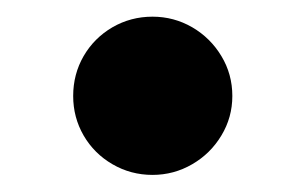

<svg xmlns="http://www.w3.org/2000/svg" viewBox="-20 -197 363 228"><path d="M66.9 -83Q66.9 -108.9 79.3 -130.4Q91.8 -151.9 113.5 -164.6Q135.3 -177.2 161.1 -177.2Q186.5 -177.2 208.3 -164.6Q230 -151.9 242.9 -130.4Q255.9 -108.9 255.9 -83Q255.9 -57.6 242.9 -36.1Q230 -14.6 208.3 -2Q186.5 10.7 161.1 10.7Q135.3 10.7 113.5 -2Q91.8 -14.6 79.3 -36.1Q66.9 -57.6 66.9 -83Z"/></svg>

Font: Glacial Indifference
Style: Bold
Weight: 700
Designer: Alfredo Marco Pradil
Foundry: Alfredo Marco Pradil
Version: Version 1.312